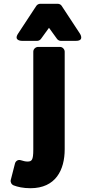

<svg xmlns="http://www.w3.org/2000/svg" viewBox="-20 -764 492 1015"><path d="M156 27C156 83 148 90 125 90C114 90 103 87 90 83C75 78 62 88 59 101L37 187C34 198 40 211 52 216C73 224 102 231 141 231C274 231 322 135 322 25V-491C322 -502 312 -516 297 -516H181C170 -516 156 -506 156 -491ZM76 -587C49 -547 97 -548 97 -548H177C184 -548 192 -552 197 -559L239 -617L281 -559C285 -553 293 -548 301 -548H381C429 -548 402 -587 402 -587L306 -733C302 -740 293 -744 285 -744H193C185 -744 177 -740 172 -733Z"/></svg>

Font: Falling Sky
Style: Blk
Weight: 900
Designer: Paul D. Hunt
Foundry: Adobe Systems Incorporated
Version: Version 1.02